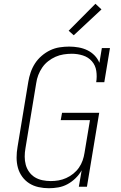

<svg xmlns="http://www.w3.org/2000/svg" viewBox="-20 -990 640 1018"><path d="M239 8Q211 8 184 2Q157 -4 135 -18Q113 -32 97.5 -53.5Q82 -75 75 -100.5Q68 -126 68 -154.5Q68 -183 73 -211L130 -556Q134 -581 142.5 -606Q151 -631 165.5 -653.5Q180 -676 201 -694Q222 -712 246 -723.5Q270 -735 296 -739Q322 -743 347 -743Q372 -743 397 -738.5Q422 -734 443.5 -723.5Q465 -713 481.5 -696Q498 -679 507 -657L520 -735H563L533 -554H490Q495 -584 490.5 -614Q486 -644 467 -665.5Q448 -687 419.5 -696Q391 -705 361 -705Q339 -705 317 -701.5Q295 -698 274.5 -689Q254 -680 235.5 -665.5Q217 -651 204 -632Q191 -613 183 -592Q175 -571 172 -549L115 -204Q111 -182 111 -159.5Q111 -137 116.5 -116.5Q122 -96 134.5 -78.5Q147 -61 165 -50Q183 -39 205 -34.5Q227 -30 249 -30Q249 -30 249 -30Q249 -30 249 -30Q270 -30 290.5 -33.5Q311 -37 331 -46Q351 -55 368.5 -69Q386 -83 398.5 -101Q411 -119 418 -139Q425 -159 428 -179L457 -353H302L309 -392H506L441 0H398L413 -87Q400 -64 380.5 -45Q361 -26 338 -13.5Q315 -1 289.5 3.5Q264 8 239 8ZM371 -803 344 -827 486 -970 518 -940Z"/></svg>

Font: Iosevka Curly Slab XLtEx
Style: Italic
Weight: 200
Width: 7
Italic angle: -9°
Monospace: yes
Designer: Belleve Invis
Foundry: Belleve Invis
Version: Version 11.1.0; ttfautohint (v1.8.3)